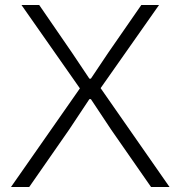

<svg xmlns="http://www.w3.org/2000/svg" viewBox="-20 -749 724 769"><path d="M24 0 300 -395 66 -729H137L269 -537L338 -434H344L413 -537L546 -729H617L383 -396L659 0H585L425 -230L344 -352H338L257 -230L97 0Z"/></svg>

Font: Mona Sans ExtraLight Light
Style: Regular
Weight: 300
Version: Version 2.000